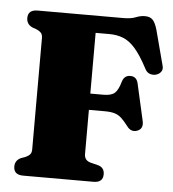

<svg xmlns="http://www.w3.org/2000/svg" viewBox="-52 -764 731 811"><g transform="rotate(5 314.0 -358.0)"><path d="M439 -700Q472 -700 491.8 -708Q511.5 -716 530 -716Q552.5 -716 563.8 -703.5Q575 -691 583 -663L622.5 -513.5Q627 -498 618.2 -487Q609.5 -476 594 -473Q581.5 -471 569.5 -475.8Q557.5 -480.5 549 -498.5Q521 -551.5 496.2 -579.2Q471.5 -607 445.2 -617.2Q419 -627.5 386.5 -627.5H328.5V-370H384.5Q418 -370 432.5 -383.5Q447 -397 457 -433Q465.5 -459 490.5 -459Q517 -459 523.5 -431L558.5 -276Q567 -241 539 -231Q513 -222 495 -247.5Q479 -268.5 466.2 -280Q453.5 -291.5 437.5 -296.2Q421.5 -301 395.5 -301H328.5V-114Q328.5 -87.5 353.5 -80L389 -71Q414.5 -63 414.5 -35Q414.5 0 374 0H76.5Q35.5 0 35.5 -35Q35.5 -61.5 60.5 -73L80 -80Q92 -85.5 98.2 -92.8Q104.5 -100 104.5 -114V-586Q104.5 -600 98.2 -607.2Q92 -614.5 80 -620L60.5 -627Q35.5 -638.5 35.5 -665Q35.5 -700 76.5 -700Z"/></g></svg>

Font: Fraunces 72pt S050 Black
Style: Regular
Weight: 900
Version: Version 1.000; ttfautohint (v1.8.3)